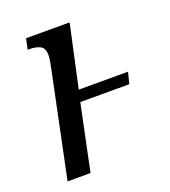

<svg xmlns="http://www.w3.org/2000/svg" viewBox="-105 -614 611 692"><g transform="rotate(-20 200.5 -268.0)"><path d="M121 -403Q128 -435 128 -451Q128 -479 111.5 -487Q95 -495 72 -495H64L73 -536H240L188 -297H377L366 -253H178L125 0H37Z"/></g></svg>

Font: Noto Serif Condensed
Style: Italic
Weight: 400
Width: 3
Italic angle: -12°
Designer: Monotype Design Team
Foundry: Monotype Imaging Inc.
Version: Version 2.014; ttfautohint (v1.8.4.7-5d5b)